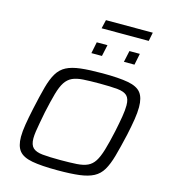

<svg xmlns="http://www.w3.org/2000/svg" viewBox="-146 -1160 1132 1283"><g transform="rotate(15 419.5 -518.5)"><path d="M373 8Q260 8 196 -4Q132 -16 105.5 -49Q79 -82 79 -146Q79 -182 87 -231.5Q95 -281 109 -346Q129 -439 146 -502Q163 -565 186.5 -604Q210 -643 248 -662.5Q286 -682 346 -689Q406 -696 496 -696Q610 -696 674 -684Q738 -672 764 -638.5Q790 -605 790 -540Q790 -503 782.5 -455Q775 -407 761 -342Q740 -250 722.5 -187.5Q705 -125 682 -86Q659 -47 621 -27Q583 -7 523.5 0.5Q464 8 373 8ZM374 -63Q441 -63 486.5 -66Q532 -69 561 -82.5Q590 -96 609 -125.5Q628 -155 644 -208Q660 -261 678 -344Q691 -406 698.5 -451.5Q706 -497 706 -530Q706 -576 685.5 -596Q665 -616 619 -620.5Q573 -625 495 -625Q426 -625 381 -622Q336 -619 307 -605.5Q278 -592 258.5 -562.5Q239 -533 224 -480Q209 -427 191 -344Q183 -302 176.5 -267.5Q170 -233 166 -205.5Q162 -178 162 -157Q162 -112 183 -92Q204 -72 250.5 -67.5Q297 -63 374 -63ZM614 -807 631 -886H703L687 -807ZM389 -807 405 -886H479L462 -807ZM412 -985 426 -1045H750L738 -985Z"/></g></svg>

Font: Saira Expanded
Style: Italic
Weight: 400
Width: 7
Italic angle: -12°
Designer: Hector Gatti with collaboration of the Omnibus-Type team
Foundry: Omnibus-Type
Version: Version 1.101